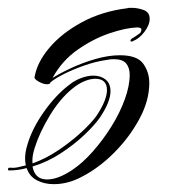

<svg xmlns="http://www.w3.org/2000/svg" viewBox="-63 -447 436 490"><path d="M74 23Q50 23 31 13Q12 3 5 -18Q-17 -12 -40 -12Q-43 -12 -42.5 -15.5Q-42 -19 -39 -19Q-28 -18 -18 -20Q-8 -22 3 -25Q2 -29 1.5 -33.5Q1 -38 1 -42Q1 -59 7 -78Q19 -119 49 -161.5Q79 -204 113 -230Q128 -242 144.5 -248Q161 -254 175 -254Q194 -254 206.5 -244Q219 -234 219 -214Q219 -201 212.5 -184.5Q206 -168 192 -147Q178 -127 152 -102.5Q126 -78 92.5 -56Q59 -34 20 -22Q26 11 57 11Q85 11 121 -13Q148 -31 174 -60.5Q200 -90 221.5 -124.5Q243 -159 255.5 -193.5Q268 -228 268 -256Q268 -274 259 -285Q250 -296 227 -296Q223 -296 218.5 -295.5Q214 -295 209 -294Q181 -290 152.5 -280Q124 -270 101 -258.5Q78 -247 66 -237Q65 -232 57 -232Q48 -232 37 -238Q26 -244 25 -249Q31 -287 62.5 -324.5Q94 -362 145.5 -390Q197 -418 262 -426Q264 -427 267.5 -427Q271 -427 274 -427Q288 -427 303.5 -421.5Q319 -416 319 -399Q319 -383 305.5 -365.5Q292 -348 276 -342Q275 -341 272 -341Q270 -341 270 -343.5Q270 -346 274 -349Q278 -351 284.5 -355.5Q291 -360 295 -363Q298 -368 298 -371Q298 -377 287 -377Q258 -376 216.5 -362Q175 -348 135 -320Q95 -292 71 -248Q90 -260 119 -273.5Q148 -287 181 -296.5Q214 -306 243 -306Q287 -306 302.5 -284.5Q318 -263 318 -235Q318 -190 292.5 -143Q267 -96 228 -57Q189 -18 146 4Q111 23 74 23ZM20 -30Q54 -42 86.5 -64Q119 -86 144.5 -109.5Q170 -133 183 -151Q197 -172 203.5 -188.5Q210 -205 210 -217Q210 -246 180 -246Q168 -246 153 -240Q138 -234 122 -221Q90 -195 64 -152Q38 -109 26 -71Q18 -47 20 -30Z"/></svg>

Font: Festive
Style: Regular
Weight: 400
Designer: Robert E. Leuschke
Foundry: Robert E. Leuschke
Version: Version 1.101; ttfautohint (v1.8.3)